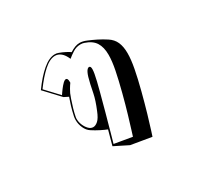

<svg xmlns="http://www.w3.org/2000/svg" viewBox="-151 -745 1301 1214"><g transform="rotate(-30 500.0 -138.5)"><path d="M393 167Q393 167 401.5 135.5Q410 104 422 61Q402 53 375 39.5Q348 26 322 9Q300 -5 287 -33.5Q274 -62 274 -92Q274 -98 274.5 -104Q275 -110 276 -116Q285 -158 294 -187Q303 -216 312 -241L280 -257L178 -366Q229 -437 277.5 -478Q326 -519 367 -519Q374 -519 380.5 -518Q387 -517 394 -514Q414 -507 435.5 -496Q457 -485 467 -477Q507 -503 539 -503Q562 -503 590 -491Q619 -479 649 -464Q679 -449 708 -430Q741 -409 755.5 -376Q770 -343 770 -295Q770 -249 758 -186Q746 -123 725 -42Q705 35 686 100Q667 165 654.5 203.5Q642 242 642 242L493 217ZM535 180Q535 180 546.5 143.5Q558 107 576.5 45Q595 -17 615 -94Q636 -175 648.5 -237.5Q661 -300 661 -346Q661 -402 639 -436.5Q617 -471 565 -488Q553 -492 539 -492Q509 -492 483 -475.5Q457 -459 440 -444Q425 -479 405.5 -494.5Q386 -510 364 -510Q326 -510 281.5 -470.5Q237 -431 190 -366L278 -272Q278 -272 289 -288Q300 -304 315 -322Q330 -340 342 -346Q348 -348 349 -348Q363 -348 363 -321V-314Q363 -314 353 -299.5Q343 -285 329 -257Q325 -248 316 -222.5Q307 -197 298 -166Q289 -135 284 -108Q283 -105 283 -101.5Q283 -98 283 -94Q283 -73 292 -51Q301 -29 316 -13.5Q331 2 349 2Q366 2 384.5 -14.5Q403 -31 420 -74Q446 -136 455.5 -182.5Q465 -229 468 -243Q480 -297 491 -318.5Q502 -340 514 -341H515Q527 -341 527 -319Q527 -294 513 -236.5Q499 -179 473 -84Q469 -67 460.5 -37.5Q452 -8 443 25.5Q434 59 425.5 89.5Q417 120 411.5 139Q406 158 406 158Z"/></g></svg>

Font: Rampart One
Style: Regular
Weight: 400
Designer: Fontworks Inc.
Foundry: Fontworks Inc.
Version: Version 1.100